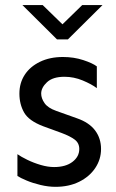

<svg xmlns="http://www.w3.org/2000/svg" viewBox="-20 -723 458 758"><path d="M199.2 14.6Q170.9 14.6 140.1 7.3Q109.4 0 85 -10.3Q60.5 -20.5 48.8 -28.3V-114.3Q62.5 -104.5 87.4 -92.3Q112.3 -80.1 140.6 -71.8Q168.9 -63.5 193.4 -63.5Q239.3 -63.5 266.1 -84Q293 -104.5 293 -134.8Q293 -158.2 274.9 -171.9Q256.8 -185.5 222.7 -198.2L150.4 -224.6Q93.8 -246.1 75.2 -278.8Q56.6 -311.5 56.6 -353.5Q56.6 -395.5 77.6 -427.7Q98.6 -460 137.7 -479Q176.8 -498 228.5 -498Q271.5 -498 308.6 -485.8Q345.7 -473.6 362.3 -460.9V-375Q341.8 -390.6 306.6 -405.3Q271.5 -419.9 234.4 -419.9Q188.5 -419.9 165.5 -398.4Q142.6 -377 142.6 -353.5Q142.6 -335 155.8 -315.9Q168.9 -296.9 202.1 -285.2L284.2 -255.9Q332 -239.3 355.5 -208Q378.9 -176.8 378.9 -134.8Q378.9 -93.8 356 -59.6Q333 -25.4 292.5 -5.4Q252 14.6 199.2 14.6ZM205.1 -567.4 68.4 -703.1H148.4L226.6 -627L304.7 -703.1H384.8L248 -567.4Z"/></svg>

Font: Sen
Style: Regular
Weight: 400
Designer: Kosal Sen, Philatype
Foundry: Philatype
Version: Version 2.000;gftools[0.9.31]